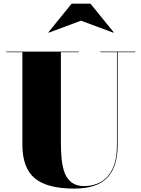

<svg xmlns="http://www.w3.org/2000/svg" viewBox="-20 -1038 790 1072"><path d="M735.5 -750V-746.5H637V-230Q637 -106.5 579 -45.8Q521 15 395 15Q243 15 174 -42.8Q105 -100.5 105 -230V-746.5H15V-750H420V-746.5H320V-240Q320 -190.5 324.5 -146.8Q329 -103 342.2 -70Q355.5 -37 381.8 -18Q408 1 450 1Q502 1 543.5 -22.5Q585 -46 609 -97Q633 -148 633 -230V-746.5H539.5V-750ZM252 -855.5 250 -857.5 380 -1017.5H485L615 -857.5L613 -855.5L432 -922.5Z"/></svg>

Font: Bodoni Moda 48pt Black
Style: Regular
Weight: 900
Designer: Owen Earl
Foundry: indestructible type
Version: Version 2.004